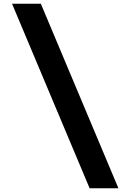

<svg xmlns="http://www.w3.org/2000/svg" viewBox="-20 -880 693 1020"><path d="M44 -860 456 120H609L197 -860Z"/></svg>

Font: Sztylet
Style: Bd
Weight: 700
Foundry: Cannot Into Space Fonts, PlusOne Fonts
Version: Version 0.12